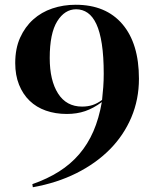

<svg xmlns="http://www.w3.org/2000/svg" viewBox="-20 -777 648 807"><path d="M564 -446Q564 -359 532 -283.5Q500 -208 441.5 -149Q383 -90 301 -49Q219 -8 118 10L116 -3Q179 -25 228 -56Q277 -87 313 -129Q349 -171 372.5 -225Q396 -279 408 -348Q373 -322 338 -310Q303 -298 261 -298Q213 -298 173 -312Q133 -326 104.5 -353.5Q76 -381 60 -421Q44 -461 44 -512Q44 -573 64.5 -618.5Q85 -664 119.5 -695Q154 -726 200 -741.5Q246 -757 298 -757Q425 -757 494.5 -675.5Q564 -594 564 -446ZM189 -533Q189 -439 224 -384Q259 -329 325 -329Q349 -329 369 -335.5Q389 -342 409 -357Q412 -384 414 -411Q416 -438 416 -467Q416 -540 408 -592Q400 -644 385 -676Q370 -708 348.5 -723Q327 -738 300 -738Q252 -738 220.5 -687.5Q189 -637 189 -533Z"/></svg>

Font: XinYuGongZhangJiaSongA
Style: Regular
Weight: 900
Designer: XinYuGong
Foundry: Adobe Systems Incorporated
Version: Version 1.00